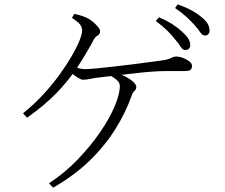

<svg xmlns="http://www.w3.org/2000/svg" viewBox="-20 -823 1040 886"><path d="M926 -659Q914 -659 904 -674Q894 -689 877 -708Q861 -726 841 -744.5Q821 -763 788 -786L800 -803Q839 -789 866 -774Q893 -759 911 -743Q931 -727 939 -712Q947 -697 947 -682Q947 -671 941 -665Q935 -659 926 -659ZM834 -592Q823 -592 813.5 -607.5Q804 -623 788 -641Q773 -661 751.5 -682Q730 -703 699 -726L713 -743Q750 -728 776.5 -710.5Q803 -693 820 -677Q840 -659 849 -644.5Q858 -630 858 -615Q858 -604 851.5 -598Q845 -592 834 -592ZM206 23Q279 -25 338.5 -87Q398 -149 442 -213Q486 -277 509.5 -333.5Q533 -390 533 -426Q533 -441 520 -453Q507 -465 488 -475L502 -488Q532 -483 556 -471Q580 -459 594.5 -445.5Q609 -432 609 -422Q609 -411 600.5 -403.5Q592 -396 587 -380Q560 -304 512.5 -227.5Q465 -151 394 -82Q323 -13 225 43ZM86 -300Q136 -340 178.5 -386Q221 -432 254 -477.5Q287 -523 310.5 -563.5Q334 -604 346.5 -635Q359 -666 359 -682Q359 -699 347.5 -712Q336 -725 312 -741L323 -759Q341 -755 357 -750Q373 -745 384 -739Q398 -732 411 -720.5Q424 -709 433 -698Q442 -687 442 -679Q442 -666 431 -659.5Q420 -653 412 -639Q378 -575 337.5 -513.5Q297 -452 241 -394Q185 -336 105 -280ZM364 -455Q355 -455 341.5 -463Q328 -471 314.5 -482.5Q301 -494 291 -503L306 -523Q329 -512 343.5 -508Q358 -504 373 -504Q391 -504 426.5 -507.5Q462 -511 506.5 -516Q551 -521 595 -526.5Q639 -532 674.5 -537Q710 -542 727 -544Q748 -547 759 -551Q770 -555 776.5 -558.5Q783 -562 792 -562Q808 -562 825 -555.5Q842 -549 854 -539.5Q866 -530 866 -519Q866 -508 860 -501.5Q854 -495 829 -495Q815 -495 791.5 -495Q768 -495 741.5 -495Q715 -495 692 -493Q670 -492 636.5 -488.5Q603 -485 565 -480.5Q527 -476 492 -472Q457 -468 433 -465Q414 -463 396 -459Q378 -455 364 -455Z"/></svg>

Font: Noto Serif JP ExtraLight Light
Style: Regular
Weight: 300
Version: Version 2.003-H1;hotconv 1.1.1;makeotfexe 2.6.0